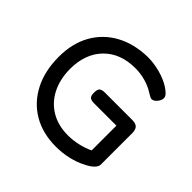

<svg xmlns="http://www.w3.org/2000/svg" viewBox="-175 -871 1058 1058"><g transform="rotate(45 354.0 -342.0)"><path d="M395 12Q292 12 216 -32.5Q140 -77 98 -158.5Q56 -240 56 -350Q56 -454 99 -531Q142 -608 220.5 -651Q299 -694 405 -696Q451 -696 500 -683Q549 -670 585 -647Q602 -636 614 -624.5Q626 -613 627 -601Q629 -587 617 -569Q601 -546 581 -546Q574 -546 542 -566Q517 -582 479 -593Q441 -604 400 -604Q284 -604 216 -535Q148 -466 147 -347Q148 -265 179 -205Q210 -145 266 -112Q322 -79 399 -79Q436 -79 476 -88Q516 -97 549 -113V-306H374Q354 -306 343.5 -313.5Q333 -321 333 -348Q333 -375 344 -382.5Q355 -390 374 -390H591Q620 -389 630 -375.5Q640 -362 640 -340V-94Q640 -77 622.5 -60Q605 -43 573 -28Q539 -10 492 1Q445 12 395 12Z"/></g></svg>

Font: Fredoka
Style: Regular
Weight: 400
Designer: Ben Nathan
Foundry: Milena B. Brandão, Ben Nathan
Version: Version 2.001